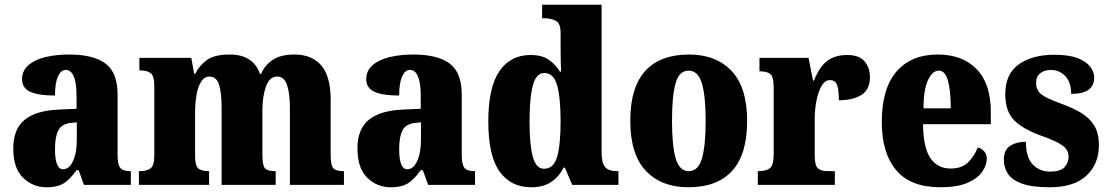

<svg xmlns="http://www.w3.org/2000/svg" viewBox="-20 -780 4677 810"><path d="M176 10Q119 10 77.5 -30Q36 -70 36 -154Q36 -236 84.5 -275Q133 -314 231 -318L303 -321V-374Q303 -485 257 -485Q237 -485 224.5 -457.5Q212 -430 212 -377Q141 -377 107 -393Q73 -409 73 -446Q73 -482 100.5 -505.5Q128 -529 173 -539.5Q218 -550 272 -550Q374 -550 425 -512Q476 -474 476 -381V-128Q476 -87 487 -72.5Q498 -58 528 -58H532V0H334L312 -62H303Q283 -35 266 -19.5Q249 -4 228 3Q207 10 176 10ZM246 -66Q272 -66 288 -100.5Q304 -135 304 -191V-264L277 -261Q240 -257 226 -230Q212 -203 212 -151Q212 -66 246 -66Z M566 0V-58H570Q599 -58 615 -69.5Q631 -81 631 -125V-418Q631 -460 615.5 -471.5Q600 -483 571 -483H568V-536H787L799 -469H804Q821 -504 853 -527Q885 -550 949 -550Q1048 -550 1077 -468H1082Q1096 -504 1130 -527Q1164 -550 1222 -550Q1295 -550 1335 -504.5Q1375 -459 1375 -358V-128Q1375 -82 1386.5 -70Q1398 -58 1427 -58H1431V0H1203V-323Q1203 -386 1191 -421.5Q1179 -457 1149 -457Q1117 -457 1102 -415Q1087 -373 1087 -316V-128Q1087 -82 1098 -70Q1109 -58 1139 -58H1143V0H915V-323Q915 -386 904.5 -421.5Q894 -457 863 -457Q842 -457 828.5 -435.5Q815 -414 809 -379.5Q803 -345 803 -305V-122Q803 -81 816.5 -69.5Q830 -58 859 -58H862V0Z M1628 10Q1571 10 1529.5 -30Q1488 -70 1488 -154Q1488 -236 1536.5 -275Q1585 -314 1683 -318L1755 -321V-374Q1755 -485 1709 -485Q1689 -485 1676.5 -457.5Q1664 -430 1664 -377Q1593 -377 1559 -393Q1525 -409 1525 -446Q1525 -482 1552.5 -505.5Q1580 -529 1625 -539.5Q1670 -550 1724 -550Q1826 -550 1877 -512Q1928 -474 1928 -381V-128Q1928 -87 1939 -72.5Q1950 -58 1980 -58H1984V0H1786L1764 -62H1755Q1735 -35 1718 -19.5Q1701 -4 1680 3Q1659 10 1628 10ZM1698 -66Q1724 -66 1740 -100.5Q1756 -135 1756 -191V-264L1729 -261Q1692 -257 1678 -230Q1664 -203 1664 -151Q1664 -66 1698 -66Z M2221 10Q2135 10 2087.5 -56.5Q2040 -123 2040 -267Q2040 -412 2087 -480Q2134 -548 2218 -548Q2266 -548 2295 -528Q2324 -508 2342 -478H2347Q2346 -500 2345.5 -530.5Q2345 -561 2345 -590V-642Q2345 -682 2324.5 -692.5Q2304 -703 2275 -703H2267V-760H2518V-137Q2518 -91 2533.5 -74.5Q2549 -58 2581 -58H2589V0H2394L2363 -73H2358Q2338 -34 2305 -12Q2272 10 2221 10ZM2275 -68Q2316 -68 2330.5 -119Q2345 -170 2345 -269Q2345 -367 2330.5 -419.5Q2316 -472 2276 -472Q2242 -472 2228 -419.5Q2214 -367 2214 -268Q2214 -168 2228 -118Q2242 -68 2275 -68Z M2884 10Q2770 10 2704.5 -59.5Q2639 -129 2639 -270Q2639 -411 2702 -480.5Q2765 -550 2887 -550Q3001 -550 3066.5 -480.5Q3132 -411 3132 -270Q3132 -129 3069 -59.5Q3006 10 2884 10ZM2886 -58Q2926 -58 2941.5 -112Q2957 -166 2957 -270Q2957 -375 2941 -428.5Q2925 -482 2885 -482Q2845 -482 2830 -428.5Q2815 -375 2815 -270Q2815 -166 2830.5 -112Q2846 -58 2886 -58Z M3177 0V-58H3181Q3211 -58 3227.5 -70Q3244 -82 3244 -130V-411Q3244 -455 3230.5 -467Q3217 -479 3188 -479H3184V-536H3391L3410 -440H3414Q3436 -497 3469 -522.5Q3502 -548 3554 -548Q3605 -548 3627.5 -521Q3650 -494 3650 -454Q3650 -402 3614 -379.5Q3578 -357 3519 -357Q3519 -398 3512 -420Q3505 -442 3481 -442Q3460 -442 3446 -417.5Q3432 -393 3424.5 -355.5Q3417 -318 3417 -277V-125Q3417 -80 3431.5 -69Q3446 -58 3470 -58H3502V0Z M3947 10Q3821 10 3760.5 -62.5Q3700 -135 3700 -265Q3700 -406 3762 -478Q3824 -550 3936 -550Q4040 -550 4100 -488.5Q4160 -427 4160 -308V-256H3874Q3875 -159 3904.5 -114Q3934 -69 3991 -69Q4037 -69 4063.5 -94.5Q4090 -120 4105 -158Q4121 -154 4132 -141.5Q4143 -129 4143 -111Q4143 -83 4123.5 -55Q4104 -27 4061 -8.5Q4018 10 3947 10ZM3991 -323Q3991 -398 3979 -440Q3967 -482 3941 -482Q3913 -482 3894.5 -441Q3876 -400 3876 -323Z M4408 10Q4333 10 4291 -5.5Q4249 -21 4232 -47Q4215 -73 4215 -106Q4215 -148 4242 -165Q4269 -182 4308 -182Q4308 -116 4337 -86Q4366 -56 4410 -56Q4453 -56 4470.5 -74.5Q4488 -93 4488 -118Q4488 -148 4462 -166.5Q4436 -185 4382 -204Q4301 -232 4261 -270Q4221 -308 4221 -383Q4221 -468 4278 -508.5Q4335 -549 4428 -549Q4489 -549 4525.5 -535Q4562 -521 4579 -499Q4596 -477 4596 -453Q4596 -419 4572.5 -401.5Q4549 -384 4499 -384Q4499 -433 4474 -459Q4449 -485 4413 -485Q4386 -485 4368.5 -471Q4351 -457 4351 -431Q4351 -400 4372.5 -382.5Q4394 -365 4456 -343Q4503 -326 4539 -305Q4575 -284 4595.5 -251.5Q4616 -219 4616 -168Q4616 -88 4563.5 -39Q4511 10 4408 10Z"/></svg>

Font: Noto Serif Tamil Condensed Black
Style: Italic
Weight: 900
Width: 3
Italic angle: -12°
Designer: Indian Type Foundry, Tom Grace, and the Monotype Design Team
Foundry: Monotype Imaging Inc.
Version: Version 2.003; ttfautohint (v1.8.4.7-5d5b)